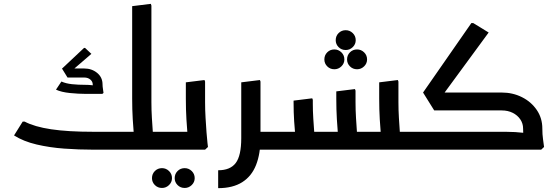

<svg xmlns="http://www.w3.org/2000/svg" viewBox="-20 -778 2901 998"><path d="M340 -399 302 -421 417 -529H422L455 -498ZM426 -290Q388 -290 343.5 -294.5Q299 -299 271 -312L299 -354H300Q322 -344 353.5 -340.5Q385 -337 426 -337ZM331 -375 302 -422H418V-375ZM426 -290V-337Q441 -337 454 -335.5Q467 -334 467 -334V-290ZM466 -290Q464 -304 463 -316.5Q462 -329 462 -339H513Q513 -329 515 -317Q517 -305 518 -295L512 -290ZM462 -339Q462 -354 449.5 -364.5Q437 -375 418 -375H342V-380L347 -422H418Q457 -422 485 -399Q513 -376 513 -339Z M719 0V-93H860V0ZM860 0V-93Q872 -93 876 -80.5Q880 -68 880 -47Q880 -27 876 -13.5Q872 0 860 0ZM465 0Q390 0 314 -5.5Q238 -11 170 -27Q102 -43 53 -74L98 -146H108Q159 -119 246 -106Q333 -93 465 -93H674L672 0ZM667 -300V-746L764 -758L767 -749V-300ZM676 0 679 -42Q679 -42 676 -74.5Q673 -107 670 -158Q667 -209 667 -265V-350L764 -362L767 -354V-247Q767 -206 769.5 -165Q772 -124 774.5 -89.5Q777 -55 779.5 -34.5Q782 -14 782 -14L767 0ZM581 0V-93H687V0ZM581 0Q570 0 565.5 -14Q561 -28 561 -48Q561 -68 565.5 -80.5Q570 -93 581 -93Z M822 199Q800 199 785 184Q770 169 770 148Q770 126 785 111Q800 96 822 96Q843 96 858.5 111Q874 126 874 148Q874 169 858.5 184Q843 199 822 199ZM940 199Q918 199 903 184Q888 169 888 148Q888 126 903 111Q918 96 940 96Q961 96 976.5 111Q992 126 992 148Q992 169 976.5 184Q961 199 940 199Z M955 0 958 -42Q958 -42 955 -74.5Q952 -107 949 -158Q946 -209 946 -265V-350L1043 -362L1046 -354V-247Q1046 -206 1048.5 -165Q1051 -124 1053.5 -89.5Q1056 -55 1058.5 -34.5Q1061 -14 1061 -14L1046 0ZM860 0V-93H966V0ZM860 0Q849 0 844.5 -13.5Q840 -27 840 -48Q840 -68 844.5 -80.5Q849 -93 860 -93Z M1314 0V-93H1420V0ZM1420 0V-93Q1432 -93 1436 -80.5Q1440 -68 1440 -47Q1440 -27 1436 -13.5Q1432 0 1420 0ZM1114 200V107Q1177 107 1205.5 69Q1234 31 1234 -60V-350L1331 -362L1334 -354V-60Q1334 21 1311 79.5Q1288 138 1239 169Q1190 200 1114 200Z M1718 -418Q1696 -418 1681 -433Q1666 -448 1666 -469Q1666 -491 1681 -506Q1696 -521 1718 -521Q1739 -521 1754.5 -506Q1770 -491 1770 -469Q1770 -448 1754.5 -433Q1739 -418 1718 -418ZM1836 -418Q1814 -418 1799 -433Q1784 -448 1784 -469Q1784 -491 1799 -506Q1814 -521 1836 -521Q1857 -521 1872.5 -506Q1888 -491 1888 -469Q1888 -448 1872.5 -433Q1857 -418 1836 -418ZM1777 -518Q1755 -518 1740 -533Q1725 -548 1725 -569Q1725 -591 1740 -606Q1755 -621 1777 -621Q1798 -621 1813.5 -606Q1829 -591 1829 -569Q1829 -548 1813.5 -533Q1798 -518 1777 -518Z M2031 0V-93H2137V0ZM2137 0V-93Q2149 -93 2153 -80.5Q2157 -68 2157 -47Q2157 -27 2153 -13.5Q2149 0 2137 0ZM1420 0V-93H1994V0ZM1737 0 1740 -42Q1740 -42 1737 -74.5Q1734 -107 1731 -158Q1728 -209 1728 -265V-303L1825 -315L1828 -307V-247Q1828 -206 1830.5 -165Q1833 -124 1835.5 -89.5Q1838 -55 1840.5 -34.5Q1843 -14 1843 -14L1828 0ZM1515 0 1518 -42Q1518 -42 1515 -71.5Q1512 -101 1509 -147.5Q1506 -194 1506 -246V-255L1603 -267L1606 -259V-238Q1606 -201 1608.5 -161.5Q1611 -122 1613.5 -88.5Q1616 -55 1618.5 -34.5Q1621 -14 1621 -14L1606 0ZM1960 0 1963 -42Q1963 -42 1960 -74.5Q1957 -107 1954 -158Q1951 -209 1951 -265V-350L2048 -362L2051 -354V-247Q2051 -206 2053.5 -165Q2056 -124 2058.5 -89.5Q2061 -55 2063.5 -34.5Q2066 -14 2066 -14L2051 0ZM1420 0Q1409 0 1404.5 -14Q1400 -28 1400 -48Q1400 -68 1404.5 -80.5Q1409 -93 1420 -93Z M2261 -256 2179 -297 2430 -658H2440L2520 -609ZM2137 0V-93H2608Q2633 -93 2657.5 -91.5Q2682 -90 2698 -88Q2714 -86 2714 -86V0ZM2237 -204 2179 -297H2565V-204ZM2699 -110Q2699 -136 2684.5 -157.5Q2670 -179 2645 -191.5Q2620 -204 2588 -204H2390V-215L2401 -297H2588Q2645 -297 2693 -273Q2741 -249 2770 -206.5Q2799 -164 2799 -110ZM2709 0Q2706 -22 2702.5 -49.5Q2699 -77 2699 -110H2799Q2799 -79 2802.5 -55Q2806 -31 2808 -14L2793 0ZM2137 0Q2126 0 2121.5 -13.5Q2117 -27 2117 -48Q2117 -68 2121.5 -80.5Q2126 -93 2137 -93Z"/></svg>

Font: Fustat SemiBold
Style: Regular
Weight: 600
Designer: Mohamed Gaber, Khaled Hosny, Laura Garcia Mut
Foundry: Kief Type Foundry, Alif Type Foundry, Hard Type Foundry
Version: Version 1.007